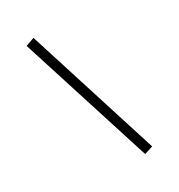

<svg xmlns="http://www.w3.org/2000/svg" viewBox="-128 -772 857 921"><g transform="rotate(-20 300.0 -311.5)"><path d="M457 42 100 -640 144 -665 501 19Z"/></g></svg>

Font: Inconsolata Expanded Light
Style: Regular
Weight: 300
Width: 7
Monospace: yes
Designer: Raph Levien, Cyreal, Brenton Simpson
Foundry: Raph Levien, Cyreal, Google
Version: Version 3.001; ttfautohint (v1.8.2.53-6de2)